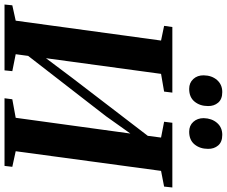

<svg xmlns="http://www.w3.org/2000/svg" viewBox="-101 -907 1004 850"><g transform="rotate(90 401.0 -482.0)"><path d="M-4 0 -0.5 -34.5 67.5 -49.5 155.5 -693 90.5 -706.5 95.5 -743H386L381.5 -706.5L303 -693L226.5 -130.5L201 -140L321.5 -300.5L612 -679.5L571 -585.5L585 -693L515 -706.5L519.5 -743H806L802 -706.5L732.5 -693L645.5 -49.5L714.5 -34.5L710.5 0H411L415.5 -34.5L497.5 -49.5L573 -599.5L599 -602L490 -448.5L186.5 -57L228.5 -142L216 -49.5L291 -34.5L287.5 0ZM369.5 -817.5Q342.5 -817.5 325.8 -835.8Q309 -854 309.5 -882Q310 -917.5 330.2 -940.8Q350.5 -964 383.5 -964Q415 -964 430.5 -945.8Q446 -927.5 445.5 -901Q445.5 -865.5 426 -841.5Q406.5 -817.5 369.5 -817.5ZM559 -817.5Q532 -817.5 515.5 -835.8Q499 -854 499 -882Q500 -917.5 520 -940.8Q540 -964 573 -964Q604.5 -964 620 -945.8Q635.5 -927.5 635 -901Q635 -865.5 615.5 -841.5Q596 -817.5 559 -817.5Z"/></g></svg>

Font: Merriweather 72pt
Style: Bold Italic
Weight: 700
Italic angle: -7.8°
Version: Version 2.101